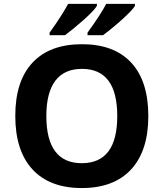

<svg xmlns="http://www.w3.org/2000/svg" viewBox="-20 -951 836 981"><path d="M312 -771C335.9 -788.6 366.7 -813.5 403.8 -846.2C440.9 -878.9 464.8 -903.8 475.1 -920.9V-931.2H328.1C321.3 -918 309.1 -897 291 -868.7C272.9 -839.8 253.4 -812 233.4 -784.2V-771ZM506.3 -771C541.5 -797.4 575.7 -825.7 608.4 -855.5C641.1 -885.3 661.1 -906.7 669.4 -920.9V-931.2H522.5C504.4 -895.5 472.7 -846.7 427.2 -784.2V-771ZM737.8 -357.9C737.8 -476.6 709 -567.4 650.9 -630.4C592.8 -693.4 508.8 -725.1 398.9 -725.1C289.1 -725.1 205.1 -693.8 146.5 -631.3C87.4 -568.4 58.1 -477.5 58.1 -358.9C58.1 -240.2 87.4 -148.9 146 -85.4C204.6 -22 288.6 9.8 397.9 9.8C507.3 9.8 591.3 -22 649.9 -85.4C708.5 -148.9 737.8 -239.7 737.8 -357.9ZM216.8 -357.9C216.8 -517.6 278.3 -599.1 398.9 -599.1C519 -599.1 579.1 -518.6 579.1 -357.9C579.1 -197.3 518.6 -117.2 397.9 -117.2C277.3 -117.2 216.8 -198.2 216.8 -357.9Z"/></svg>

Font: Noto Reveo Sans
Style: Bold
Weight: 700
Designer: Monotype Design team
Foundry: Monotype Imaging Inc.
Version: Version 1.04